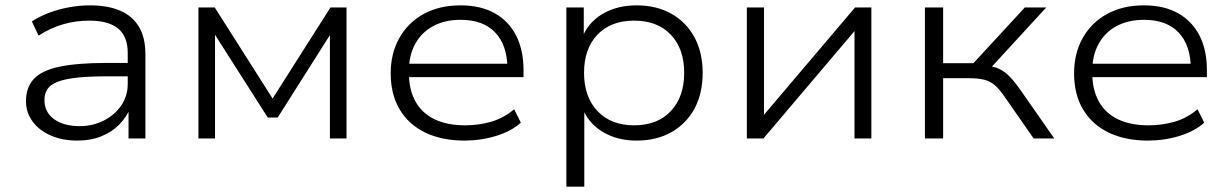

<svg xmlns="http://www.w3.org/2000/svg" viewBox="-20 -517 4586 717"><path d="M269 8Q213 8 169.5 -11Q126 -30 101.5 -63.5Q77 -97 77 -139Q77 -191 106.5 -222.5Q136 -254 202.5 -268Q269 -282 379 -282H471V-232H382Q313 -232 267.5 -227Q222 -222 195 -211.5Q168 -201 157 -184Q146 -167 146 -143Q146 -98 182 -72Q218 -46 277 -46Q327 -46 368 -67Q409 -88 433 -123.5Q457 -159 457 -203V-319Q457 -381 421 -410.5Q385 -440 314 -440Q263 -440 216 -426.5Q169 -413 124 -384L99 -437Q128 -456 164 -469.5Q200 -483 239 -490Q278 -497 316 -497Q382 -497 428 -477.5Q474 -458 498.5 -417.5Q523 -377 523 -314V0H460V-114L467 -115Q453 -80 425.5 -52Q398 -24 358.5 -8Q319 8 269 8Z M721 0V-489H782L998 -149L1214 -489H1274V0H1212V-408H1226L1017 -78H980L769 -409H783V0Z M1714 8Q1631 8 1569 -21.5Q1507 -51 1473 -107.5Q1439 -164 1439 -243Q1439 -318 1471.5 -375.5Q1504 -433 1562.5 -465Q1621 -497 1700 -497Q1775 -497 1827.5 -467.5Q1880 -438 1907.5 -384Q1935 -330 1935 -255V-229H1487V-279H1896L1875 -262Q1874 -349 1829 -396Q1784 -443 1700 -443Q1641 -443 1597.5 -419.5Q1554 -396 1530.5 -353Q1507 -310 1507 -252V-244Q1507 -182 1531.5 -138Q1556 -94 1603 -71.5Q1650 -49 1717 -49Q1768 -49 1814.5 -62.5Q1861 -76 1900 -109L1925 -59Q1890 -27 1833 -9.5Q1776 8 1714 8Z M2095 180V-489H2160V-373H2153Q2174 -431 2228.5 -464Q2283 -497 2357 -497Q2432 -497 2487.5 -465.5Q2543 -434 2573.5 -377.5Q2604 -321 2604 -245Q2604 -168 2573.5 -111.5Q2543 -55 2487.5 -23.5Q2432 8 2357 8Q2284 8 2230 -25Q2176 -58 2155 -114H2162V180ZM2348 -49Q2435 -49 2485 -102Q2535 -155 2535 -245Q2535 -335 2485 -387.5Q2435 -440 2348 -440Q2261 -440 2211 -387.5Q2161 -335 2161 -245Q2161 -155 2211.5 -102Q2262 -49 2348 -49Z M2769 0V-489H2833V-73H2820L3173 -489H3234V0H3171V-415H3183L2831 0Z M3434 0V-489H3502V-281H3615L3807 -489H3887L3671 -254L3651 -274Q3685 -271 3707.5 -261.5Q3730 -252 3750.5 -231Q3771 -210 3797 -172L3917 0H3840L3732 -155Q3713 -183 3696 -198Q3679 -213 3656.5 -219Q3634 -225 3597 -225H3502V0Z M4266 8Q4183 8 4121 -21.5Q4059 -51 4025 -107.5Q3991 -164 3991 -243Q3991 -318 4023.5 -375.5Q4056 -433 4114.5 -465Q4173 -497 4252 -497Q4327 -497 4379.5 -467.5Q4432 -438 4459.5 -384Q4487 -330 4487 -255V-229H4039V-279H4448L4427 -262Q4426 -349 4381 -396Q4336 -443 4252 -443Q4193 -443 4149.5 -419.5Q4106 -396 4082.5 -353Q4059 -310 4059 -252V-244Q4059 -182 4083.5 -138Q4108 -94 4155 -71.5Q4202 -49 4269 -49Q4320 -49 4366.5 -62.5Q4413 -76 4452 -109L4477 -59Q4442 -27 4385 -9.5Q4328 8 4266 8Z"/></svg>

Font: Nunito Sans 10pt SemiExpanded Light
Style: Regular
Weight: 300
Width: 6
Designer: Vernon Adams
Foundry: Vernon Adams
Version: Version 3.101;gftools[0.9.27]